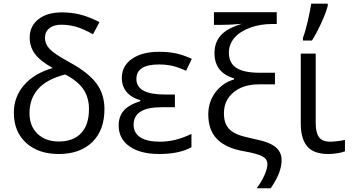

<svg xmlns="http://www.w3.org/2000/svg" viewBox="-20 -826 1909 1042"><path d="M266.1 -457Q197.8 -495.1 169.4 -533.9Q141.1 -572.8 141.1 -621.1Q141.1 -684.6 188.5 -721.7Q235.8 -758.8 315.9 -758.8Q366.2 -758.8 412.4 -747.8Q458.5 -736.8 520 -706.1L484.9 -640.1Q430.2 -670.4 391.4 -681.2Q352.5 -691.9 313 -691.9Q271.5 -691.9 247.8 -672.6Q224.1 -653.3 224.1 -621.1Q224.1 -586.4 250.2 -559.3Q276.4 -532.2 357.9 -487.8Q460.4 -431.6 503.7 -372.8Q546.9 -314 546.9 -233.9Q546.9 -119.1 480.5 -54.7Q414.1 9.8 298.8 9.8Q188 9.8 121.6 -50.8Q55.2 -111.3 55.2 -213.9Q55.2 -300.3 110.4 -364Q165.5 -427.7 266.1 -457ZM462.9 -233.9Q462.9 -296.4 432.9 -341.1Q402.8 -385.7 334 -421.9Q233.4 -396 186.8 -343Q140.1 -290 140.1 -211.9Q140.1 -141.6 183.6 -99.9Q227.1 -58.1 298.8 -58.1Q377.9 -58.1 420.4 -103.5Q462.9 -148.9 462.9 -233.9Z M929.2 -313V-244.1H856.9Q705.1 -244.1 705.1 -148.9Q705.1 -105 741 -81.1Q776.9 -57.1 848.1 -57.1Q889.2 -57.1 929.7 -66.7Q970.2 -76.2 1019 -99.1V-26.9Q952.1 9.8 844.2 9.8Q741.7 9.8 682.9 -31.5Q624 -72.8 624 -145Q624 -192.9 650.9 -224.9Q677.7 -256.8 741.2 -276.9V-282.2Q693.4 -295.9 667.2 -326.9Q641.1 -357.9 641.1 -402.8Q641.1 -467.8 695.8 -506.3Q750.5 -544.9 844.2 -544.9Q891.6 -544.9 931.9 -536.9Q972.2 -528.8 1021 -506.8L990.2 -441.9Q944.3 -462.4 912.6 -469.2Q880.9 -476.1 842.3 -476.1Q720.2 -476.1 720.2 -397Q720.2 -313 875 -313Z M1472.2 -368.2H1385.3Q1299.3 -368.2 1247.3 -324.7Q1195.3 -281.2 1195.3 -211.9Q1195.3 -172.9 1207.5 -148.9Q1219.7 -125 1242.9 -110.1Q1266.1 -95.2 1299.1 -86.4Q1332 -77.6 1373 -68.8Q1442.4 -54.7 1475.3 -27.8Q1508.3 -1 1508.3 43Q1508.3 74.7 1495.1 111.1Q1481.9 147.5 1449.2 195.8H1373Q1398.9 161.1 1415 125.2Q1431.2 89.4 1431.2 64Q1431.2 37.1 1403.1 22.2Q1375 7.3 1305.2 -4.9Q1207.5 -21.5 1158.9 -70.3Q1110.4 -119.1 1110.4 -205.1Q1110.4 -273.4 1148.9 -324.7Q1187.5 -376 1250 -395V-400.9Q1144 -432.1 1144 -538.1Q1144 -595.2 1178 -633.8Q1211.9 -672.4 1293 -696.8Q1230.5 -690.9 1174.3 -690.9H1141.1V-759.8H1481.9V-695.8H1457Q1393.6 -695.8 1338.9 -676.3Q1284.2 -656.7 1253.2 -621.6Q1222.2 -586.4 1222.2 -540Q1222.2 -483.9 1262.9 -457.5Q1303.7 -431.2 1389.2 -431.2H1472.2Z M1693.4 -535.2V-157.2Q1693.4 -106.4 1711.2 -81.8Q1729 -57.1 1771.5 -57.1Q1789.6 -57.1 1814.2 -60.3Q1838.9 -63.5 1852.1 -66.9V-4.9Q1836.9 1.5 1811.3 5.6Q1785.6 9.8 1761.2 9.8Q1683.1 9.8 1647.7 -31.2Q1612.3 -72.3 1612.3 -154.8V-535.2ZM1624 -620.1Q1637.2 -655.3 1650.1 -710.7Q1663.1 -766.1 1668.9 -806.2H1758.8V-794.9Q1750 -758.8 1723.4 -700.9Q1696.8 -643.1 1672.9 -606H1624Z"/></svg>

Font: Open Sans ACDW
Style: acdw
Weight: 400
Foundry: Ascender Corporation
Version: Version 1.10